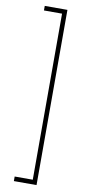

<svg xmlns="http://www.w3.org/2000/svg" viewBox="-108 -872 493 1076"><g transform="rotate(10 139.0 -333.5)"><path d="M55 139V165H184V-832H55V-806H158V139Z"/></g></svg>

Font: Noto Sans Gurmukhi UI ExtraCondensed Thin
Style: Regular
Weight: 100
Width: 2
Designer: Jelle Bosma - Monotype Design Team
Foundry: Monotype Imaging Inc.
Version: Version 2.004